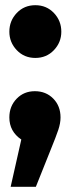

<svg xmlns="http://www.w3.org/2000/svg" viewBox="-20 -535 272 739"><path d="M213 -83Q213 -61 204.5 -35.5Q196 -10 174 44L118 184H21L62 2Q16 -29 16 -83Q16 -126 44 -155Q72 -184 114 -184Q157 -184 185 -155.5Q213 -127 213 -83ZM216 -413Q216 -372 187.5 -342Q159 -312 116 -312Q73 -312 44.5 -342Q16 -372 16 -413Q16 -455 44.5 -485Q73 -515 116 -515Q159 -515 187.5 -485Q216 -455 216 -413Z"/></svg>

Font: Fira Sans Condensed Black
Style: Regular
Weight: 900
Width: 3
Designer: Carrois Corporate & Edenspiekermann AG
Foundry: Carrois Corporate GbR & Edenspiekermann AG
Version: Version 4.203